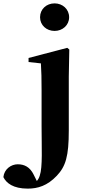

<svg xmlns="http://www.w3.org/2000/svg" viewBox="-145 -845 512 1136"><path d="M178 -662C225 -662 264 -696 264 -743C264 -791 225 -825 178 -825C130 -825 92 -791 92 -743C92 -696 130 -662 178 -662ZM253 -562 24 -502V-478L97 -470C100 -423 101 -378 101 -313V-99C101 27 108 143 90 195C86 208 80 218 73 226L54 188C32 143 -1 127 -40 127C-79 127 -120 155 -125 203C-108 238 -67 271 19 271C79 271 135 254 191 195C244 139 262 79 262 -73V-392L265 -552Z"/></svg>

Font: Noto Serif KR Black
Style: Regular
Weight: 900
Version: Version 1.001;PS 1.001;hotconv 16.6.54;makeotf.lib2.5.65590